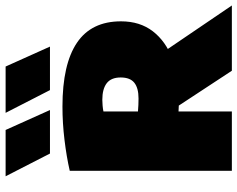

<svg xmlns="http://www.w3.org/2000/svg" viewBox="-101 -745 846 684"><g transform="rotate(-90 322.0 -403.0)"><path d="M55.5 0V-577.5Q105.5 -589 165.5 -596.2Q225.5 -603.5 284.5 -603.5Q435 -603.5 511.5 -552Q588 -500.5 588 -395Q588 -327.5 552.5 -281.5Q517 -235.5 454.8 -212Q392.5 -188.5 311.5 -188.5Q300.5 -188.5 289.5 -189Q278.5 -189.5 267 -190V0ZM412 0 235 -269.5H461.5L644.5 0ZM313 -332.5Q350.5 -332.5 369.2 -347.5Q388 -362.5 388 -396Q388 -430 367.5 -445.8Q347 -461.5 308.5 -461.5Q299.5 -461.5 287.8 -460.5Q276 -459.5 267 -457.5V-334.5Q280 -333.5 290.2 -333Q300.5 -332.5 313 -332.5ZM343 -648 262 -806H427L498 -648ZM117 -648 36 -806H201L272 -648Z"/></g></svg>

Font: Encode Sans SC Condensed Thin Black
Style: Regular
Weight: 900
Version: Version 3.002